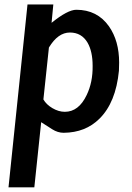

<svg xmlns="http://www.w3.org/2000/svg" viewBox="-20 -720 583 849"><path d="M162.1 -179.7 131.8 108.4H17.6L101.6 -700.2H215.8L208 -619.1Q279.3 -676.8 317.4 -676.8Q410.2 -676.8 461.9 -603.5Q506.8 -539.1 506.8 -443.4Q506.8 -425.8 505.9 -407.2Q492.2 -266.6 419.9 -195.3Q358.4 -133.8 261.7 -132.8Q235.4 -132.8 210.9 -148.4Q186.5 -164.1 162.1 -179.7ZM196.3 -509.8 171.9 -280.3Q184.6 -257.8 211.9 -241.7Q239.3 -225.6 266.6 -225.6Q328.1 -225.6 363.3 -299.8Q390.6 -356.4 389.6 -428.7Q389.6 -492.2 367.2 -531.2Q340.8 -576.2 289.1 -576.2Q236.3 -576.2 196.3 -509.8Z"/></svg>

Font: Puritan
Style: BoldItalic
Weight: 700
Version: 2.1